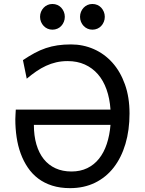

<svg xmlns="http://www.w3.org/2000/svg" viewBox="-20 -953 743 985"><path d="M346.7 -73.2Q392.1 -73.2 427.5 -90.3Q462.9 -107.4 488 -138.9Q513.2 -170.4 527.8 -214.6Q542.5 -258.8 546.9 -312.5H153.8Q153.8 -256.8 166.7 -212.4Q179.7 -168 204.3 -137Q229 -106 264.9 -89.6Q300.8 -73.2 346.7 -73.2ZM97.7 -644.5Q128.9 -665.5 157.5 -680.9Q186 -696.3 215.1 -706.1Q244.1 -715.8 275.6 -720.5Q307.1 -725.1 344.2 -725.1Q406.2 -725.1 460.9 -701.2Q515.6 -677.2 556.4 -631.8Q597.2 -586.4 620.8 -520.5Q644.5 -454.6 644.5 -371.1Q644.5 -285.2 623.5 -214.6Q602.5 -144 563.2 -93.5Q523.9 -43 467.3 -15.4Q410.6 12.2 339.4 12.2Q288.6 12.2 247.8 -0.7Q207 -13.7 176 -37.1Q145 -60.5 122.8 -93.3Q100.6 -126 86.2 -165.3Q71.8 -204.6 65.2 -249.3Q58.6 -293.9 58.6 -341.3Q58.6 -351.1 59.6 -366Q60.5 -380.9 61 -390.6H546.9Q543 -447.8 526.6 -493.9Q510.3 -540 482.2 -572.3Q454.1 -604.5 415 -622.1Q376 -639.6 327.1 -639.6Q295.9 -639.6 268.6 -633.3Q241.2 -627 215.8 -615.2Q190.4 -603.5 166.3 -586.9Q142.1 -570.3 117.2 -549.3ZM185.5 -866.7Q185.5 -880.4 190.4 -892.3Q195.3 -904.3 203.9 -913.3Q212.4 -922.4 223.9 -927.5Q235.4 -932.6 249 -932.6Q262.7 -932.6 274.4 -927.5Q286.1 -922.4 294.4 -913.3Q302.7 -904.3 307.6 -892.3Q312.5 -880.4 312.5 -866.7Q312.5 -853 307.6 -841.1Q302.7 -829.1 294.4 -820.1Q286.1 -811 274.4 -805.9Q262.7 -800.8 249 -800.8Q235.4 -800.8 223.9 -805.9Q212.4 -811 203.9 -820.1Q195.3 -829.1 190.4 -841.1Q185.5 -853 185.5 -866.7ZM390.6 -866.7Q390.6 -880.4 395.5 -892.3Q400.4 -904.3 408.9 -913.3Q417.5 -922.4 429 -927.5Q440.4 -932.6 454.1 -932.6Q467.8 -932.6 479.5 -927.5Q491.2 -922.4 499.5 -913.3Q507.8 -904.3 512.7 -892.3Q517.6 -880.4 517.6 -866.7Q517.6 -853 512.7 -841.1Q507.8 -829.1 499.5 -820.1Q491.2 -811 479.5 -805.9Q467.8 -800.8 454.1 -800.8Q440.4 -800.8 429 -805.9Q417.5 -811 408.9 -820.1Q400.4 -829.1 395.5 -841.1Q390.6 -853 390.6 -866.7Z"/></svg>

Font: Andika Compact
Style: Regular
Weight: 400
Designer: Victor Gaultney, Annie Olsen, Julie Remington, Don Collingsworth, Eric Hays, Becca Hirsbrunner
Foundry: SIL International
Version: Version 5.000 ; LnSpcTght